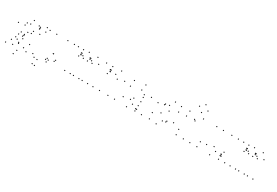

<svg xmlns="http://www.w3.org/2000/svg" viewBox="87 -2160 5405 3742"><g transform="rotate(30 2790.0 -289.0)"><path d="M530.2 -356.2V-376.2H510.2V-356.2ZM476.8 -455.6V-475.6H456.8V-455.6ZM472.3 -481.8V-501.8H452.3V-481.8ZM303.4 -536.2V-556.2H283.4V-536.2ZM53.1 -350.7V-370.7H33.1V-350.7ZM272.5 -181.8V-201.8H252.5V-181.8ZM472.9 -442.4V-462.4H452.9V-442.4ZM610.3 -452.3V-472.3H590.3V-452.3ZM591.8 -542.1V-562.1H571.8V-542.1ZM438.6 -492.4V-512.4H418.6V-492.4ZM169.2 -155.7V-175.7H149.2V-155.7ZM147.8 -80.3V-100.3H127.8V-80.3ZM259.2 3.9V-16.1H239.2V3.9ZM386.6 29V9H366.6V29ZM467.2 72.9V52.9H447.2V72.9ZM297.8 137.6V117.6H277.8V137.6ZM169.4 77V57H149.4V77ZM251.3 -16.3V-36.3H231.3V-16.3ZM194.7 -54.3V-74.3H174.7V-54.3ZM98.9 3.9V-16.1H78.9V3.9ZM27.4 106.8V86.8H7.4V106.8ZM269.3 229.4V209.4H249.3V229.4ZM600.3 36.6V16.6H580.3V36.6ZM457.8 -84.8V-104.8H437.8V-84.8ZM286.5 -115.8V-135.8H266.5V-115.8ZM257.2 -157.8V-177.8H237.2V-157.8ZM270.3 -204.4V-224.4H250.3V-204.4ZM193.6 -215.8V-235.8H173.6V-215.8ZM378.3 -287.6V-307.6H358.3V-287.6ZM308.6 -272.8V-292.8H288.6V-272.8ZM191.3 -369.5V-389.5H171.3V-369.5ZM207.5 -426.9V-446.9H187.5V-426.9ZM277.2 -441.7V-461.7H257.2V-441.7ZM394.5 -345V-365H374.5V-345Z M905.7 48.3V28.3H885.7V48.3ZM922.9 -2.4V-22.4H902.9V-2.4ZM888.3 -23.6V-43.6H868.3V-23.6ZM871 10.1V-9.9H851V10.1ZM727.8 96.5V76.5H707.8V96.5ZM656 87.2V67.2H636V87.2ZM686.7 213.6V193.6H666.7V213.6ZM741.6 221.5V201.5H721.6V221.5ZM1034.5 -40.2V-60.2H1014.5V-40.2ZM1049.8 -72.8V-92.8H1029.8V-72.8ZM1212.2 -523.3V-543.3H1192.2V-523.3ZM1066.1 -523.3V-543.3H1046.1V-523.3ZM953.1 -161.1V-181.1H933.1V-161.1ZM945.9 -161.1V-181.1H925.9V-161.1ZM816.3 -523.3V-543.3H796.3V-523.3ZM665.5 -523.3V-543.3H645.5V-523.3Z M1418.8 -418.4V-438.4H1398.8V-418.4ZM1418.8 -523.3V-543.3H1398.8V-523.3ZM1303.2 -523.3V-543.3H1283.2V-523.3ZM1303.2 10V-10H1283.2V10ZM1425.6 10V-10H1405.6V10ZM1425.6 -411.4V-431.4H1405.6V-411.4ZM1619.9 -423.9V-443.9H1599.9V-423.9ZM1539.8 -534.8V-554.8H1519.8V-534.8ZM1427.2 -449.2V-469.2H1407.2V-449.2ZM1413.4 -449.2V-469.2H1393.4V-449.2ZM1397.6 -370.4V-390.4H1377.6V-370.4ZM1466.8 -414.3V-434.3H1446.8V-414.3ZM1498 -375.7V-395.7H1478V-375.7ZM1498 10V-10H1478V10ZM1621.5 10V-10H1601.5V10ZM1815.7 -423.9V-443.9H1795.7V-423.9ZM1735.5 -534.8V-554.8H1715.5V-534.8ZM1625.4 -449.2V-469.2H1605.4V-449.2ZM1609.2 -449.2V-469.2H1589.2V-449.2ZM1593.3 -370.4V-390.4H1573.3V-370.4ZM1662.1 -414.3V-434.3H1642.1V-414.3ZM1693.8 -375.7V-395.7H1673.8V-375.7ZM1693.8 10V-10H1673.8V10ZM1816.8 10V-10H1796.8V10Z M2076.8 -418.4V-438.4H2056.8V-418.4ZM2076.8 -523.3V-543.3H2056.8V-523.3ZM1937.5 -523.3V-543.3H1917.5V-523.3ZM1937.5 10V-10H1917.5V10ZM2084.5 10V-10H2064.5V10ZM2084.5 -411.4V-431.4H2064.5V-411.4ZM2420.5 -391.4V-411.4H2400.5V-391.4ZM2269.5 -534.8V-554.8H2249.5V-534.8ZM2084 -447.9V-467.9H2064V-447.9ZM2064 -447.9V-467.9H2044V-447.9ZM2051.5 -351.2V-371.2H2031.5V-351.2ZM2201.8 -421.8V-441.8H2181.8V-421.8ZM2274 -354V-374H2254V-354ZM2274 10V-10H2254V10ZM2422.5 10V-10H2402.5V10Z M3028.7 -380.6V-400.6H3008.7V-380.6ZM2814.9 -535.7V-555.7H2794.9V-535.7ZM2577.2 -499.1V-519.1H2557.2V-499.1ZM2564.7 -365V-385H2544.7V-365ZM2794.2 -410.3V-430.3H2774.2V-410.3ZM2881.9 -354.6V-374.6H2861.9V-354.6ZM2881.9 10V-10H2861.9V10ZM3028.7 10V-10H3008.7V10ZM2890.2 -298.9V-318.9H2870.2V-298.9ZM2545.1 -115.8V-135.8H2525.1V-115.8ZM2699.2 21.6V1.6H2679.2V21.6ZM2871.9 -33.9V-53.9H2851.9V-33.9ZM2893.9 -33.9V-53.9H2873.9V-33.9ZM2886.5 -110.8V-130.8H2866.5V-110.8ZM2775.2 -80.3V-100.3H2755.2V-80.3ZM2694 -142.3V-162.3H2674V-142.3ZM2739.2 -195.9V-215.9H2719.2V-195.9ZM2893.2 -203.2V-223.2H2873.2V-203.2Z M3192.1 -354.3V-374.3H3172.1V-354.3ZM3341 -211.1V-231.1H3321V-211.1ZM3520.9 -129.2V-149.2H3500.9V-129.2ZM3511.1 -104.7V-124.7H3491.1V-104.7ZM3441.8 -88.3V-108.3H3421.8V-88.3ZM3191.7 -131V-151H3171.7V-131ZM3203.2 3.2V-16.8H3183.2V3.2ZM3365.9 21.2V1.2H3345.9V21.2ZM3650.2 -167.3V-187.3H3630.2V-167.3ZM3460.4 -320.2V-340.2H3440.4V-320.2ZM3322.3 -383.7V-403.7H3302.3V-383.7ZM3331.8 -405.7V-425.7H3311.8V-405.7ZM3412.6 -421.3V-441.3H3392.6V-421.3ZM3630.6 -397.3V-417.3H3610.6V-397.3ZM3626 -517.3V-537.3H3606V-517.3ZM3480.2 -535.6V-555.6H3460.2V-535.6Z M3802.2 -407.2V-427.2H3782.2V-407.2ZM3993.5 -407.2V-427.2H3973.5V-407.2ZM3971 -429.7V-449.7H3951V-429.7ZM3971 10V-10H3951V10ZM4118.4 10V-10H4098.4V10ZM4118.4 -523.3V-543.3H4098.4V-523.3ZM3812.2 -523.3V-543.3H3792.2V-523.3ZM4276.8 10V-10H4256.8V10ZM4286.8 -106.6V-126.6H4266.8V-106.6ZM3800.5 -106.6V-126.6H3780.5V-106.6ZM3810.5 10V-10H3790.5V10ZM4116.2 -700.1V-720.1H4096.2V-700.1ZM4021.5 -786.6V-806.6H4001.5V-786.6ZM3926.8 -700.1V-720.1H3906.8V-700.1ZM4021.5 -612.3V-632.3H4001.5V-612.3Z M4763.2 -94.9V-114.9H4743.2V-94.9ZM4763.2 10V-10H4743.2V10ZM4902.5 10V-10H4882.5V10ZM4902.5 -523.3V-543.3H4882.5V-523.3ZM4755.5 -523.3V-543.3H4735.5V-523.3ZM4755.5 -101.9V-121.9H4735.5V-101.9ZM4419.5 -121.9V-141.9H4399.5V-121.9ZM4570.5 21.5V1.5H4550.5V21.5ZM4756 -65.4V-85.4H4736V-65.4ZM4776 -65.4V-85.4H4756V-65.4ZM4788.5 -162.1V-182.1H4768.5V-162.1ZM4638.2 -91.5V-111.5H4618.2V-91.5ZM4566 -159.3V-179.3H4546V-159.3ZM4566 -523.3V-543.3H4546V-523.3ZM4417.5 -523.3V-543.3H4397.5V-523.3Z M5138.8 -418.4V-438.4H5118.8V-418.4ZM5138.8 -523.3V-543.3H5118.8V-523.3ZM5023.2 -523.3V-543.3H5003.2V-523.3ZM5023.2 10V-10H5003.2V10ZM5145.6 10V-10H5125.6V10ZM5145.6 -411.4V-431.4H5125.6V-411.4ZM5339.9 -423.9V-443.9H5319.9V-423.9ZM5259.8 -534.8V-554.8H5239.8V-534.8ZM5147.2 -449.2V-469.2H5127.2V-449.2ZM5133.4 -449.2V-469.2H5113.4V-449.2ZM5117.6 -370.4V-390.4H5097.6V-370.4ZM5186.8 -414.3V-434.3H5166.8V-414.3ZM5218 -375.7V-395.7H5198V-375.7ZM5218 10V-10H5198V10ZM5341.5 10V-10H5321.5V10ZM5535.7 -423.9V-443.9H5515.7V-423.9ZM5455.5 -534.8V-554.8H5435.5V-534.8ZM5345.4 -449.2V-469.2H5325.4V-449.2ZM5329.2 -449.2V-469.2H5309.2V-449.2ZM5313.3 -370.4V-390.4H5293.3V-370.4ZM5382.1 -414.3V-434.3H5362.1V-414.3ZM5413.8 -375.7V-395.7H5393.8V-375.7ZM5413.8 10V-10H5393.8V10ZM5536.8 10V-10H5516.8V10Z"/></g></svg>

Font: Monaspace Argon Dots Var
Style: Regular
Weight: 400
Designer: Riley Cran and the Lettermatic Team
Version: Version 1.100 (Monaspace Argon Dots)